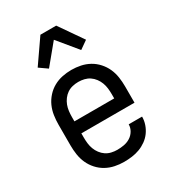

<svg xmlns="http://www.w3.org/2000/svg" viewBox="-186 -861 872 970"><g transform="rotate(-30 250.0 -376.0)"><path d="M250 8Q223 8 196.5 2.5Q170 -3 146.5 -16Q123 -29 104.5 -49.5Q86 -70 75 -94.5Q64 -119 60 -146Q56 -173 56 -200V-320Q56 -347 60 -374Q64 -401 75 -425.5Q86 -450 104.5 -470.5Q123 -491 146.5 -504Q170 -517 196.5 -522.5Q223 -528 250 -528Q277 -528 303.5 -522.5Q330 -517 353.5 -504Q377 -491 395.5 -470.5Q414 -450 425 -425.5Q436 -401 440 -374Q444 -347 444 -320V-225H134V-200Q134 -183 136 -166Q138 -149 144 -133Q150 -117 160.5 -103Q171 -89 185 -79.5Q199 -70 216 -66Q233 -62 250 -62Q270 -62 289.5 -65.5Q309 -69 326 -79.5Q343 -90 353.5 -107.5Q364 -125 364 -145H442Q442 -122 434.5 -100Q427 -78 413.5 -59.5Q400 -41 381 -27.5Q362 -14 340.5 -6Q319 2 296 5Q273 8 250 8ZM366 -295V-320Q366 -337 364 -354Q362 -371 356 -387Q350 -403 339.5 -417Q329 -431 315 -440.5Q301 -450 284 -454Q267 -458 250 -458Q233 -458 216 -454Q199 -450 185 -440.5Q171 -431 160.5 -417Q150 -403 144 -387Q138 -371 136 -354Q134 -337 134 -320V-295ZM156 -590 109 -623 204 -760H296L391 -623L344 -590L250 -704Z"/></g></svg>

Font: Iosevka Fixed
Style: Regular
Weight: 400
Monospace: yes
Designer: Belleve Invis
Foundry: Belleve Invis
Version: Version 33.2.4